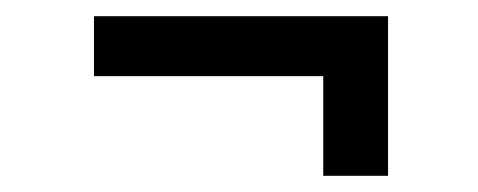

<svg xmlns="http://www.w3.org/2000/svg" viewBox="-20 -373 590 237"><path d="M379 -156V-279H96V-353H459V-156Z"/></svg>

Font: Inconsolata SemiExpanded Medium
Style: Regular
Weight: 500
Width: 6
Monospace: yes
Designer: Raph Levien, Cyreal, Brenton Simpson
Foundry: Raph Levien, Cyreal, Google
Version: Version 3.001; ttfautohint (v1.8.2.53-6de2)